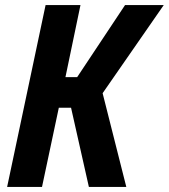

<svg xmlns="http://www.w3.org/2000/svg" viewBox="-20 -734 663 754"><path d="M8 0 159 -714H296L237 -431H283L471 -714H623L383 -368L476 0H329L259 -311H211L145 0Z"/></svg>

Font: Noto Sans Condensed
Style: Bold Italic
Weight: 700
Width: 3
Italic angle: -12°
Designer: Monotype Design Team
Foundry: Monotype Imaging Inc.
Version: Version 2.013; ttfautohint (v1.8.4.7-5d5b)